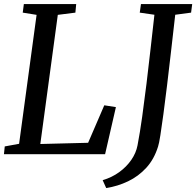

<svg xmlns="http://www.w3.org/2000/svg" viewBox="-20 -763 972 950"><path d="M-0.5 0 3.5 -38.5 74.5 -51.5 161 -689.5 92.5 -700.5 98 -743H357L353 -700.5L266 -689.5L179.5 -50.5L416 -56.5L496 -242L553.5 -233L500 0ZM505.5 167.5 488 128.5Q533.5 115 569.8 88.8Q606 62.5 629.8 28Q653.5 -6.5 660.5 -44Q672.5 -106.5 683.5 -185.2Q694.5 -264 705 -350Q715.5 -436 725.2 -523Q735 -610 744 -690L671.5 -700.5L677.5 -743H931L925.5 -700.5L847 -690Q836.5 -597 826.2 -507.8Q816 -418.5 806.5 -339.8Q797 -261 788.5 -198.2Q780 -135.5 773.5 -93.8Q767 -52 762 -37.5Q742.5 25 703.8 67.2Q665 109.5 613.8 134Q562.5 158.5 505.5 167.5Z"/></svg>

Font: Merriweather 24pt
Style: Italic
Weight: 400
Italic angle: -7.8°
Designer: Eben Sorkin
Foundry: Eben Sorkin
Version: Version 2.101